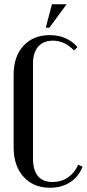

<svg xmlns="http://www.w3.org/2000/svg" viewBox="-20 -873 411 902"><path d="M44 -523Q44 -607 90 -657.5Q136 -708 214 -708Q294 -708 344 -652L328 -636Q283 -682 229 -682Q184 -682 159.5 -654Q135 -626 135 -574V-130Q135 -18 227 -18Q268 -18 299.5 -39.5Q331 -61 347 -99L368 -90Q349 -42 309 -16.5Q269 9 215 9Q137 9 90.5 -42.5Q44 -94 44 -181ZM195 -743 224 -853H293L212 -743Z"/></svg>

Font: Moniqa SemBd Heading
Style: Regular
Weight: 600
Designer: Rajesh Rajput
Foundry: Rajesh Rajput
Version: Version 1.000